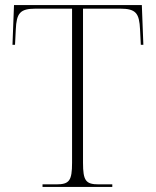

<svg xmlns="http://www.w3.org/2000/svg" viewBox="-20 -734 614 754"><path d="M147 0H421V-10H368C317 -10 306 -24 306 -95V-700H452C514 -700 527 -682 530 -618L533 -558H543L537 -714H35L29 -558H39L42 -618C45 -682 58 -700 120 -700H263V-95C263 -24 252 -10 201 -10H147Z"/></svg>

Font: Noto Serif Display ExtraLight
Style: Regular
Weight: 200
Designer: Monotype Design Team
Foundry: Monotype Imaging Inc.
Version: Version 2.009